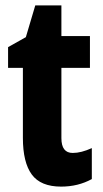

<svg xmlns="http://www.w3.org/2000/svg" viewBox="-20 -683 381 713"><path d="M250 -115Q266 -115 283.5 -119.5Q301 -124 321 -133V-18Q270 10 207 10Q131 10 98 -35Q65 -80 65 -171V-431H10V-508L76 -545L111 -663H208V-549H314V-431H208V-170Q208 -115 250 -115Z"/></svg>

Font: Noto Sans Malayalam ExtraCondensed ExtraBold
Style: Regular
Weight: 800
Width: 2
Designer: Jelle Bosma - Monotype Design Team
Foundry: Monotype Imaging Inc.
Version: Version 2.104; ttfautohint (v1.8.4.7-5d5b)